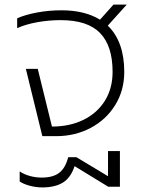

<svg xmlns="http://www.w3.org/2000/svg" viewBox="-20 -595 622 839"><path d="M93 -294H145L207 -42Q285 -42 345 -71.5Q405 -101 438.5 -155Q472 -209 472 -281Q472 -394 417.5 -450.5Q363 -507 245 -507Q193 -507 143 -498Q93 -489 55 -472V-515Q91 -531 142.5 -540.5Q194 -550 249 -550Q350 -550 417 -509L476 -575H534L451 -483Q523 -413 523 -281Q523 -200 483.5 -136Q444 -72 376 -36Q308 0 225 0H165ZM66 198V154Q85 167 110.5 174Q136 181 162 181Q212 181 239 160Q266 139 278 92H314L452 175V65H504V221H453L306 131Q289 182 254.5 203Q220 224 165 224Q137 224 109.5 216.5Q82 209 66 198Z"/></svg>

Font: Prompt ExtraLight
Style: Regular
Weight: 275
Designer: Katatrad Team
Foundry: CadsonDemak
Version: Version 1.000